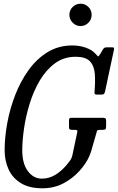

<svg xmlns="http://www.w3.org/2000/svg" viewBox="-20 -1005 635 1035"><path d="M363 -370H533Q541.5 -370 546.8 -367.8Q552 -365.5 552 -356V-325Q552 -311.5 548 -308.2Q544 -305 530 -305H518Q504.5 -305 503 -299.5Q501.5 -294 498.5 -284L472 -192Q469 -182.5 466 -174.8Q463 -167 459.5 -159Q443.5 -123 408.5 -83.8Q373.5 -44.5 322.8 -17.2Q272 10 209 10Q137.5 10 92.5 -17.8Q47.5 -45.5 26.2 -92Q5 -138.5 5 -195Q5 -264.5 19.2 -342Q33.5 -419.5 62.2 -493.5Q91 -567.5 134.5 -627.8Q178 -688 236.8 -724Q295.5 -760 370 -760Q407.5 -760 441 -748.5Q474.5 -737 492 -718Q504.5 -704.5 507.8 -701.2Q511 -698 521.5 -716L534.5 -738Q538.5 -745 543.2 -747.5Q548 -750 559 -750H581Q592.5 -750 594.2 -747.5Q596 -745 594 -735.5L546.5 -513Q544.5 -503.5 540.8 -499.2Q537 -495 524 -495H503Q493 -495 491 -498.5Q489 -502 489.5 -510Q494.5 -565 491 -607.8Q487.5 -650.5 464.5 -674.8Q441.5 -699 388 -699Q324.5 -699 276.8 -664Q229 -629 195.2 -572.2Q161.5 -515.5 140.5 -448Q119.5 -380.5 109.8 -314Q100 -247.5 100 -195Q100 -122.5 130.5 -82.2Q161 -42 205 -42Q246 -42 281.2 -64.2Q316.5 -86.5 347 -125.5Q354.5 -135 360 -143Q365.5 -151 369.5 -165L396 -290Q398.5 -300 395.2 -302.5Q392 -305 381 -305H370Q359 -305 355.5 -308Q352 -311 352 -322V-357Q352 -370 363 -370ZM414 -864.5Q389.5 -864.5 371.8 -882.5Q354 -900.5 354 -925Q354 -950 371.8 -967.5Q389.5 -985 414 -985Q439 -985 456.5 -967.5Q474 -950 474 -925Q474 -900.5 456.5 -882.5Q439 -864.5 414 -864.5Z"/></svg>

Font: Besley* Condensed
Style: Italic
Weight: 400
Width: 3
Italic angle: -13°
Designer: Owen Earl
Foundry: indestructible type*
Version: Version 3.000; ttfautohint (v1.8.3)